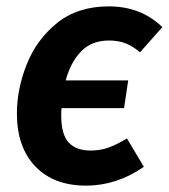

<svg xmlns="http://www.w3.org/2000/svg" viewBox="-20 -566 529 602"><path d="M378 -132 431 -43Q346 16 250 16Q148 16 90.5 -44.5Q33 -105 33 -210Q33 -286 63.5 -363.5Q94 -441 158.5 -493.5Q223 -546 321 -546Q422 -546 489 -481L419 -402Q397 -421 374 -430Q351 -439 322 -439Q267 -439 234 -404.5Q201 -370 186 -314H382L369 -227H173Q172 -219 172 -204Q172 -144 195.5 -119Q219 -94 264 -94Q294 -94 319.5 -103Q345 -112 378 -132Z"/></svg>

Font: Fira Sans SemiBold
Style: Italic
Weight: 600
Italic angle: -8°
Designer: bBox Type GmbH & Carrois Corporate GbR & Edenspiekermann AG
Foundry: bBox Type GmbH & Carrois Corporate GbR & Edenspiekermann AG
Version: Version 4.301